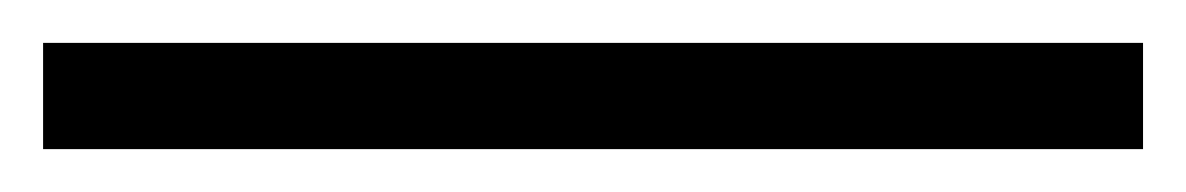

<svg xmlns="http://www.w3.org/2000/svg" viewBox="-28 59 556 90"><path d="M-7.8 128.9V79.1H507.8V128.9Z"/></svg>

Font: Tinos
Style: Italic
Weight: 400
Italic angle: -16.333°
Designer: Steve Matteson
Foundry: Monotype Imaging Inc.
Version: Version 1.32